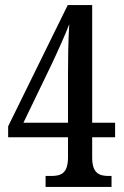

<svg xmlns="http://www.w3.org/2000/svg" viewBox="-20 -734 486 754"><path d="M159 0H418V-43H408C371 -43 342 -52 342 -115V-195H432V-252H342V-714H246L12 -238V-195H247V-115C247 -52 218 -43 181 -43H159ZM72 -252 182 -480C203 -524 239 -604 252 -639C248 -577 247 -498 247 -440V-252Z"/></svg>

Font: Noto Serif Khmer ExtraCondensed Medium
Style: Regular
Weight: 500
Width: 2
Designer: Danh Hong and the Monotype Design Team
Foundry: Monotype Imaging Inc.
Version: Version 2.004